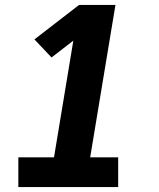

<svg xmlns="http://www.w3.org/2000/svg" viewBox="-20 -755 640 775"><path d="M54 0V-120H198L276 -591L188 -523L119 -596L299 -735H446L344 -120H457V0Z"/></svg>

Font: Iosevka SS04 Hv Ex Obl
Style: Regular
Weight: 900
Width: 7
Italic angle: -9°
Monospace: yes
Designer: Belleve Invis
Foundry: Belleve Invis
Version: Version 19.0.0; ttfautohint (v1.8.4)